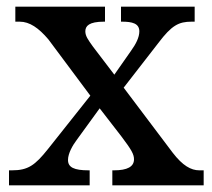

<svg xmlns="http://www.w3.org/2000/svg" viewBox="-20 -556 637 576"><path d="M7 0H249V-45H246C202 -45 184 -54 184 -76C184 -96 198 -120 210 -136L279 -231L344 -147C375 -106 382 -93 382 -78C382 -56 362 -45 322 -45H317V0H591V-45H578C553 -45 528 -59 498 -98L351 -293L455 -427C495 -480 516 -491 555 -491H564V-536H343V-491H346C376 -491 398 -486 398 -462C398 -444 388 -424 372 -402L323 -332L259 -416C244 -437 236 -448 236 -462C236 -478 247 -491 292 -491H295V-536H26V-491H39C69 -491 96 -472 125 -438L251 -269L124 -109C85 -60 64 -45 16 -45H7Z"/></svg>

Font: Noto Serif Georgian Medium
Style: Regular
Weight: 500
Designer: Monotype Design Team, Akaki Razmadze
Foundry: Google LLC
Version: Version 2.003